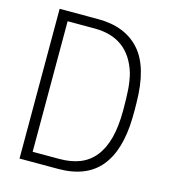

<svg xmlns="http://www.w3.org/2000/svg" viewBox="-115 -873 860 966"><g transform="rotate(15 315.5 -390.0)"><path d="M277 0H76V-780H277Q417 -780 493.5 -695Q570 -610 572 -424Q573 -383 572 -344Q568 -174 495.5 -87Q423 0 277 0ZM271 -50Q331 -50 376.5 -68Q422 -86 453.5 -125Q485 -164 501 -224.5Q517 -285 517 -370Q517 -434 514 -477Q511 -520 501 -559Q450 -730 271 -730H131V-50Z"/></g></svg>

Font: Tanohe Sans Light
Style: Regular
Weight: 300
Designer: Village Type and Design LLC & Cristiano Sobral
Foundry: Cooper Hewitt Smithsonian Design Museum
Version: Version 1.00;September 29, 2021;FontCreator 13.0.0.2655 64-b